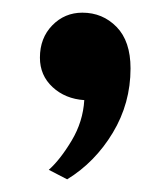

<svg xmlns="http://www.w3.org/2000/svg" viewBox="-20 -142 265 303"><path d="M57 126Q75 110 93 80Q111 50 113 16Q83 14 63 -4.5Q43 -23 43 -51Q43 -82 62.5 -102Q82 -122 110 -122Q142 -122 164 -99.5Q186 -77 186 -34Q186 21 158 67.5Q130 114 86 141Z"/></svg>

Font: Overpass
Style: Regular
Weight: 400
Designer: Delve Withrington, Thomas Jockin
Foundry: Delve Fonts
Version: Version 3.000;DELV;Overpass